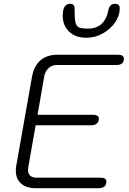

<svg xmlns="http://www.w3.org/2000/svg" viewBox="-20 -987 677 1007"><path d="M63 -91Q63 -107 65 -116L148 -585Q158 -641 192 -670.5Q226 -700 282 -700H599Q630 -700 630 -678Q630 -662 619.5 -654Q609 -646 590 -646H277Q252 -646 234.5 -629.5Q217 -613 212 -587L177 -385H468Q485 -385 493 -378Q501 -371 498 -358Q492 -330 458 -330H167L129 -114Q127 -102 127 -97Q127 -55 173 -55H507Q538 -55 538 -35Q538 -18 527.5 -9Q517 0 498 0H167Q118 0 90.5 -24.5Q63 -49 63 -91ZM309 -904Q309 -967 347 -967Q371 -967 371 -944Q371 -892 375.5 -871Q380 -850 393.5 -843.5Q407 -837 442 -837Q487 -837 513.5 -862.5Q540 -888 548 -932Q554 -967 583 -967Q608 -967 608 -944Q608 -904 583 -868.5Q558 -833 518 -811Q478 -789 434 -789Q375 -789 342 -821.5Q309 -854 309 -904Z"/></svg>

Font: Kodchasan Light
Style: Italic
Weight: 300
Italic angle: -10°
Version: Version 1.000; ttfautohint (v1.6)